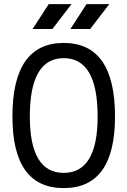

<svg xmlns="http://www.w3.org/2000/svg" viewBox="-20 -914 626 943"><path d="M293 9.8Q41 9.8 41 -341.8Q41 -703.1 293 -703.1Q544.9 -703.1 544.9 -341.8Q544.9 9.8 293 9.8ZM293 -64.9Q459.5 -64.9 459.5 -341.8Q459.5 -628.4 293 -628.4Q126.5 -628.4 126.5 -341.8Q126.5 -64.9 293 -64.9ZM140.1 -771.5 219.2 -893.6H331.1L237.3 -771.5ZM325.7 -771.5 404.8 -893.6H516.6L422.9 -771.5Z"/></svg>

Font: CaskaydiaMono NF SemiLight
Style: Regular
Weight: 350
Designer: Aaron Bell
Foundry: Saja Typeworks
Version: Version 2111.001; ttfautohint (v1.8.4);Nerd Fonts 3.1.1